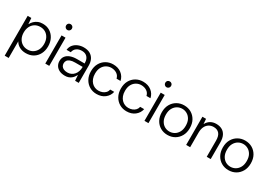

<svg xmlns="http://www.w3.org/2000/svg" viewBox="21 -1718 4111 2927"><g transform="rotate(30 2076.5 -254.5)"><path d="M51 205V-496H115L123 -394H126Q142 -425 167.5 -450.5Q193 -476 229.5 -492Q266 -508 314 -508Q386 -508 440 -474Q494 -440 524 -381Q554 -322 554 -247Q554 -172 523.5 -113.5Q493 -55 438 -21.5Q383 12 307 12Q244 12 195.5 -14.5Q147 -41 121 -88V205ZM304 -49Q357 -49 397 -74Q437 -99 460 -143.5Q483 -188 483 -248Q483 -308 460 -353Q437 -398 397 -422.5Q357 -447 304 -447Q252 -447 211.5 -422.5Q171 -398 148 -353Q125 -308 125 -248Q125 -188 148 -143.5Q171 -99 211.5 -74Q252 -49 304 -49Z M647 0V-496H717V0ZM682 -611Q661 -611 646 -626Q631 -641 631 -663Q631 -686 645.5 -700Q660 -714 682 -714Q703 -714 718 -700Q733 -686 733 -663Q733 -641 718 -626Q703 -611 682 -611Z M998 12Q936 12 895 -9.5Q854 -31 834 -66Q814 -101 814 -142Q814 -194 841 -229.5Q868 -265 917 -283Q966 -301 1030 -301H1166Q1166 -348 1150.5 -381Q1135 -414 1106 -431Q1077 -448 1034 -448Q982 -448 944 -421.5Q906 -395 897 -344H823Q829 -398 860.5 -434.5Q892 -471 938 -489.5Q984 -508 1034 -508Q1103 -508 1147.5 -482Q1192 -456 1214 -410.5Q1236 -365 1236 -305V0H1172L1165 -96H1162Q1152 -75 1137 -55Q1122 -35 1102.5 -20.5Q1083 -6 1057 3Q1031 12 998 12ZM1005 -50Q1041 -50 1070.5 -64Q1100 -78 1121.5 -103Q1143 -128 1154.5 -162.5Q1166 -197 1166 -237V-241H1035Q981 -241 948.5 -228Q916 -215 901.5 -193.5Q887 -172 887 -144Q887 -116 900.5 -95Q914 -74 940.5 -62Q967 -50 1005 -50Z M1553 12Q1484 12 1428.5 -20.5Q1373 -53 1340.5 -111.5Q1308 -170 1308 -248Q1308 -327 1340 -385Q1372 -443 1428 -475.5Q1484 -508 1553 -508Q1640 -508 1698.5 -463Q1757 -418 1773 -344H1703Q1692 -394 1650.5 -421Q1609 -448 1553 -448Q1509 -448 1469 -425.5Q1429 -403 1404.5 -359Q1380 -315 1380 -248Q1380 -198 1394.5 -160.5Q1409 -123 1433.5 -97.5Q1458 -72 1489 -59.5Q1520 -47 1553 -47Q1590 -47 1621.5 -59.5Q1653 -72 1674.5 -95Q1696 -118 1703 -152H1773Q1758 -80 1699 -34Q1640 12 1553 12Z M2080 12Q2011 12 1955.5 -20.5Q1900 -53 1867.5 -111.5Q1835 -170 1835 -248Q1835 -327 1867 -385Q1899 -443 1955 -475.5Q2011 -508 2080 -508Q2167 -508 2225.5 -463Q2284 -418 2300 -344H2230Q2219 -394 2177.5 -421Q2136 -448 2080 -448Q2036 -448 1996 -425.5Q1956 -403 1931.5 -359Q1907 -315 1907 -248Q1907 -198 1921.5 -160.5Q1936 -123 1960.5 -97.5Q1985 -72 2016 -59.5Q2047 -47 2080 -47Q2117 -47 2148.5 -59.5Q2180 -72 2201.5 -95Q2223 -118 2230 -152H2300Q2285 -80 2226 -34Q2167 12 2080 12Z M2393 0V-496H2463V0ZM2428 -611Q2407 -611 2392 -626Q2377 -641 2377 -663Q2377 -686 2391.5 -700Q2406 -714 2428 -714Q2449 -714 2464 -700Q2479 -686 2479 -663Q2479 -641 2464 -626Q2449 -611 2428 -611Z M2801 12Q2732 12 2676.5 -20Q2621 -52 2588.5 -110.5Q2556 -169 2556 -248Q2556 -328 2589 -386Q2622 -444 2678 -476Q2734 -508 2802 -508Q2873 -508 2928 -476Q2983 -444 3015.5 -386Q3048 -328 3048 -247Q3048 -169 3015 -110.5Q2982 -52 2926.5 -20Q2871 12 2801 12ZM2801 -48Q2847 -48 2886.5 -70.5Q2926 -93 2951 -137.5Q2976 -182 2976 -248Q2976 -315 2951.5 -359Q2927 -403 2887.5 -425.5Q2848 -448 2803 -448Q2757 -448 2717.5 -425.5Q2678 -403 2653 -359Q2628 -315 2628 -248Q2628 -182 2652.5 -137.5Q2677 -93 2716 -70.5Q2755 -48 2801 -48Z M3127 0V-496H3191L3197 -411H3200Q3225 -458 3268 -483Q3311 -508 3367 -508Q3425 -508 3468 -485Q3511 -462 3535 -414.5Q3559 -367 3559 -293V0H3489V-285Q3489 -367 3454.5 -407Q3420 -447 3355 -447Q3310 -447 3274 -425Q3238 -403 3217.5 -361Q3197 -319 3197 -257V0Z M3875 12Q3806 12 3750.5 -20Q3695 -52 3662.5 -110.5Q3630 -169 3630 -248Q3630 -328 3663 -386Q3696 -444 3752 -476Q3808 -508 3876 -508Q3947 -508 4002 -476Q4057 -444 4089.5 -386Q4122 -328 4122 -247Q4122 -169 4089 -110.5Q4056 -52 4000.5 -20Q3945 12 3875 12ZM3875 -48Q3921 -48 3960.5 -70.5Q4000 -93 4025 -137.5Q4050 -182 4050 -248Q4050 -315 4025.5 -359Q4001 -403 3961.5 -425.5Q3922 -448 3877 -448Q3831 -448 3791.5 -425.5Q3752 -403 3727 -359Q3702 -315 3702 -248Q3702 -182 3726.5 -137.5Q3751 -93 3790 -70.5Q3829 -48 3875 -48Z"/></g></svg>

Font: DM Sans 36pt Light
Style: Regular
Weight: 300
Designer: Colophon Foundry, Jonny Pinhorn
Foundry: Colophon Foundry
Version: Version 4.004;gftools[0.9.30]